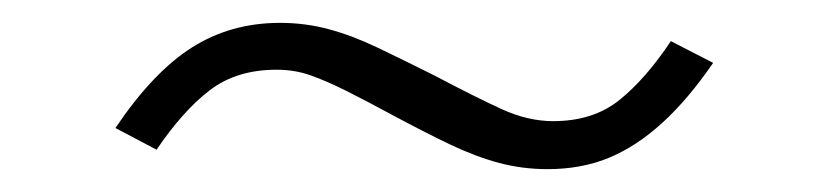

<svg xmlns="http://www.w3.org/2000/svg" viewBox="-20 -369 711 168"><path d="M459 -221Q437 -221 416.5 -226.5Q396 -232 374 -242.5Q352 -253 324 -268Q300 -281 283 -289.5Q266 -298 252 -303Q238 -308 222 -308Q187 -308 163.5 -290Q140 -272 117 -238L81 -257Q114 -306 148 -327.5Q182 -349 225 -349Q247 -349 267.5 -343.5Q288 -338 310 -327.5Q332 -317 360 -303Q396 -284 419 -273.5Q442 -263 464 -263Q499 -263 522 -281.5Q545 -300 567 -333L604 -314Q582 -282 559.5 -261.5Q537 -241 513 -231Q489 -221 459 -221Z"/></svg>

Font: Nunito Sans 10pt SemiExpanded ExtraLight
Style: Italic
Weight: 250
Width: 6
Italic angle: -9°
Designer: Vernon Adams
Foundry: Vernon Adams
Version: Version 3.101;gftools[0.9.27]